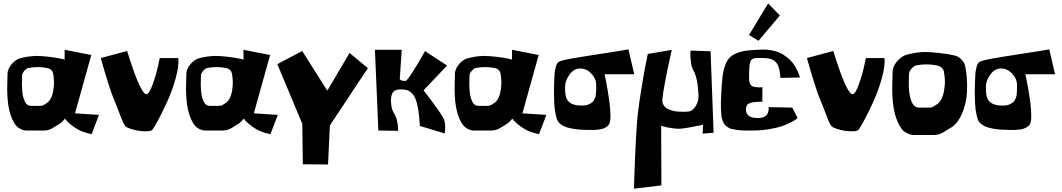

<svg xmlns="http://www.w3.org/2000/svg" viewBox="-20 -779 6340 1146"><path d="M524.9 -450.7 427.7 -102.5 570.8 -93.3 526.9 22Q492.7 14.6 468.8 4.9Q442.9 -5.4 413.6 -26.9Q384.3 -48.3 367.7 -70.8Q353.5 -53.2 340.8 -43.5L295.9 -15.6Q273.4 -1 245.1 0H136.2Q120.1 0 102.3 -9.3Q84.5 -18.6 74.2 -31.7Q23.4 -98.1 22.9 -247.6L24.9 -338.9Q24.9 -345.7 26.9 -353.5Q33.2 -378.9 54.9 -401.9Q76.7 -424.8 101.6 -431.6Q145.5 -443.4 195.3 -445.3Q228.5 -445.3 275.4 -439.7Q322.3 -434.1 355.5 -426.3Q358.9 -425.3 365.7 -422.4V-481.9ZM279.8 -185.1Q293 -207 298.1 -239Q303.2 -271 302 -295.7Q300.8 -320.3 296.9 -340.8Q295.4 -350.1 287.8 -358.9Q280.3 -367.7 271 -370.6Q239.7 -378.4 205.6 -378.4H200.7Q174.3 -378.4 148.4 -373Q135.7 -368.7 125.2 -356.7Q114.7 -344.7 112.3 -332Q111.8 -330.1 111.8 -323.7L110.8 -275.4Q111.3 -194.3 135.3 -161.6Q139.6 -155.3 148.2 -151.1Q156.7 -147 164.6 -147H165.5H217.8H219.2Q233.4 -147 242.7 -153.3L263.7 -167Q275.4 -177.7 279.8 -185.1Z M581.5 -432.6 738.8 -474.6Q818.4 -216.8 854 -216.8Q869.6 -216.8 889.6 -270.8Q909.7 -324.7 921.9 -378.9L933.6 -432.6H1044.4Q1048.8 -384.8 1028.6 -311.8Q1008.3 -238.8 979 -174.6Q949.7 -110.4 924.3 -63Q898.9 -15.6 889.6 -4.9Q882.3 3.4 858.6 4.6Q835 5.9 808.6 1.7Q782.2 -2.4 758.8 -10.3Q735.4 -18.1 728.5 -25.9Q720.2 -35.6 711.2 -56.4Q702.1 -77.1 688.7 -113.8Q675.3 -150.4 663.6 -176.8Q649.9 -208 629.4 -272Q608.9 -335.9 595.2 -384.3Z M1592.3 -450.7 1495.1 -102.5 1638.2 -93.3 1594.2 22Q1560.1 14.6 1536.1 4.9Q1510.3 -5.4 1481 -26.9Q1451.7 -48.3 1435.1 -70.8Q1420.9 -53.2 1408.2 -43.5L1363.3 -15.6Q1340.8 -1 1312.5 0H1203.6Q1187.5 0 1169.7 -9.3Q1151.9 -18.6 1141.6 -31.7Q1090.8 -98.1 1090.3 -247.6L1092.3 -338.9Q1092.3 -345.7 1094.2 -353.5Q1100.6 -378.9 1122.3 -401.9Q1144 -424.8 1168.9 -431.6Q1212.9 -443.4 1262.7 -445.3Q1295.9 -445.3 1342.8 -439.7Q1389.6 -434.1 1422.9 -426.3Q1426.3 -425.3 1433.1 -422.4V-481.9ZM1347.2 -185.1Q1360.4 -207 1365.5 -239Q1370.6 -271 1369.4 -295.7Q1368.2 -320.3 1364.3 -340.8Q1362.8 -350.1 1355.2 -358.9Q1347.7 -367.7 1338.4 -370.6Q1307.1 -378.4 1272.9 -378.4H1268.1Q1241.7 -378.4 1215.8 -373Q1203.1 -368.7 1192.6 -356.7Q1182.1 -344.7 1179.7 -332Q1179.2 -330.1 1179.2 -323.7L1178.2 -275.4Q1178.7 -194.3 1202.6 -161.6Q1207 -155.3 1215.6 -151.1Q1224.1 -147 1231.9 -147H1232.9H1285.2H1286.6Q1300.8 -147 1310.1 -153.3L1331.1 -167Q1342.8 -177.7 1347.2 -185.1Z M1787.6 201.7 1784.2 -40.5 1635.3 -396 1783.7 -474.6 1933.6 -237.8 2066.4 -462.9 2175.8 -372.6 1948.7 -29.8 1938 202.6Z M2217.8 -481.9H2377.9L2366.2 -308.1Q2368.7 -295.9 2400.9 -295.9Q2407.7 -295.9 2436.8 -340.3Q2465.8 -384.8 2491.7 -429.7L2517.1 -474.1L2648.4 -387.7L2508.3 -240.2Q2616.2 -99.1 2629.4 -68.8Q2635.3 -55.2 2636.7 -33.7Q2638.2 -12.2 2636.2 2.9L2634.8 17.6L2485.8 -27.3Q2483.4 -84.5 2476.3 -125Q2469.2 -165.5 2460 -188.7Q2450.7 -211.9 2436.3 -224.9Q2421.9 -237.8 2408.2 -241.5Q2394.5 -245.1 2375 -245.6Q2335 -246.1 2322.8 -223.9Q2310.5 -201.7 2314.5 -161.6Q2316.4 -140.6 2319.8 -129.4Q2323.2 -118.2 2331.1 -104Q2338.9 -89.8 2342.8 -81.1Q2349.1 -66.9 2352.3 -46.1Q2355.5 -25.4 2356 -11.7V2L2238.3 0Z M3195.3 -450.7 3098.1 -102.5 3241.2 -93.3 3197.3 22Q3163.1 14.6 3139.2 4.9Q3113.3 -5.4 3084 -26.9Q3054.7 -48.3 3038.1 -70.8Q3023.9 -53.2 3011.2 -43.5L2966.3 -15.6Q2943.8 -1 2915.5 0H2806.6Q2790.5 0 2772.7 -9.3Q2754.9 -18.6 2744.6 -31.7Q2693.8 -98.1 2693.4 -247.6L2695.3 -338.9Q2695.3 -345.7 2697.3 -353.5Q2703.6 -378.9 2725.3 -401.9Q2747.1 -424.8 2772 -431.6Q2815.9 -443.4 2865.7 -445.3Q2898.9 -445.3 2945.8 -439.7Q2992.7 -434.1 3025.9 -426.3Q3029.3 -425.3 3036.1 -422.4V-481.9ZM2950.2 -185.1Q2963.4 -207 2968.5 -239Q2973.6 -271 2972.4 -295.7Q2971.2 -320.3 2967.3 -340.8Q2965.8 -350.1 2958.3 -358.9Q2950.7 -367.7 2941.4 -370.6Q2910.2 -378.4 2876 -378.4H2871.1Q2844.7 -378.4 2818.8 -373Q2806.2 -368.7 2795.7 -356.7Q2785.2 -344.7 2782.7 -332Q2782.2 -330.1 2782.2 -323.7L2781.2 -275.4Q2781.7 -194.3 2805.7 -161.6Q2810.1 -155.3 2818.6 -151.1Q2827.1 -147 2835 -147H2835.9H2888.2H2889.6Q2903.8 -147 2913.1 -153.3L2934.1 -167Q2945.8 -177.7 2950.2 -185.1Z M3731 -484.4 3765.6 -335.9H3588.4Q3590.8 -325.7 3594.5 -308.1Q3598.1 -290.5 3606.2 -243.9Q3614.3 -197.3 3618.9 -159.4Q3623.5 -121.6 3623.5 -85Q3623.5 -48.3 3614.7 -36.1Q3606 -23.9 3591.6 -16.4Q3577.1 -8.8 3558.1 -6.3Q3539.1 -3.9 3525.4 -3.2Q3511.7 -2.4 3491.5 -3.4Q3471.2 -4.4 3467.8 -4.4Q3430.2 -4.4 3385.7 -13.2Q3341.3 -22 3317.9 -44.9Q3305.2 -57.1 3297.6 -90.6Q3290 -124 3288.3 -161.4Q3286.6 -198.7 3286.4 -225.6Q3286.1 -252.4 3287.1 -263.2Q3287.1 -264.6 3287.8 -289.8Q3288.6 -314.9 3289.8 -335.7Q3291 -356.4 3297.1 -378.9Q3303.2 -401.4 3313.5 -408.7Q3326.7 -418 3390.6 -429.4Q3454.6 -440.9 3564.7 -457.5Q3674.8 -474.1 3731 -484.4ZM3440.4 -370.1Q3403.8 -369.1 3378.4 -332.5Q3353 -295.9 3353 -263.2Q3353 -260.3 3353 -253.4Q3352.1 -208 3363.8 -187Q3383.8 -150.4 3445.3 -148.9Q3461.9 -148.4 3475.6 -150.6Q3489.3 -152.8 3498.5 -158Q3507.8 -163.1 3514.9 -168.2Q3522 -173.3 3526.1 -182.4Q3530.3 -191.4 3533 -198.2Q3535.6 -205.1 3536.6 -216.6Q3537.6 -228 3538.1 -234.4Q3538.6 -240.7 3538.6 -252.7Q3538.6 -264.6 3538.6 -269.5Q3539.6 -307.1 3510 -339.1Q3480.5 -371.1 3440.4 -370.1Z M3846.7 -457Q3840.8 -429.2 3831.5 -383.1Q3822.3 -336.9 3804.2 -223.1Q3786.1 -109.4 3780.8 -29.8Q3775.4 49.8 3771.2 144Q3767.1 238.3 3765.6 293L3764.2 347.2L3927.7 327.6L3926.3 -28.3Q3933.6 -25.9 3946 -22.5Q3958.5 -19 3988.8 -14.2Q4019 -9.3 4039.6 -10.7Q4060.1 -12.2 4094.2 -18.3Q4128.4 -24.4 4152.3 -29.3L4176.3 -34.7L4173.8 18.6L4239.3 13.2L4221.2 -473.1L4102.1 -477.1Q4101.1 -468.3 4100.6 -453.9Q4100.1 -439.5 4104 -408Q4107.9 -376.5 4118.2 -359.9Q4128.9 -342.3 4135.5 -315.7Q4142.1 -289.1 4144.3 -270.5Q4146.5 -252 4148.9 -216.8Q4151.9 -177.2 4132.8 -146Q4113.8 -114.7 4084.5 -112.8Q4071.8 -111.8 4058.8 -111.8Q4045.9 -111.8 4026.6 -113Q4007.3 -114.3 3991.5 -119.1Q3975.6 -124 3961.2 -131.8Q3946.8 -139.6 3939.5 -153.8Q3932.1 -168 3933.6 -187Q3936.5 -222.2 3950.7 -295.9Q3964.8 -369.6 3977.5 -425.8L3989.7 -481.4Z M4507.3 -535.6 4450.7 -570.3 4564.9 -758.8 4634.8 -686.5ZM4753.9 -316.4 4638.2 -314Q4635.3 -353 4628.4 -375.7Q4621.6 -398.4 4606.9 -411.6Q4592.3 -424.8 4572.8 -429Q4553.2 -433.1 4519.5 -433.1Q4507.3 -433.1 4502 -432.9Q4496.6 -432.6 4488 -431.9Q4479.5 -431.2 4476.1 -429.2Q4472.7 -427.2 4467.5 -424.1Q4462.4 -420.9 4460.7 -415.3Q4459 -409.7 4456.3 -402.3Q4453.6 -395 4453.1 -384Q4452.6 -373 4451.9 -359.9Q4451.2 -346.7 4451.2 -328.6Q4451.2 -327.6 4451.2 -318.8Q4451.2 -310.1 4451.2 -307.1Q4451.2 -304.2 4451.9 -296.4Q4452.6 -288.6 4454.3 -284.7Q4456.1 -280.8 4459.2 -275.4Q4462.4 -270 4466.8 -266.6Q4472.7 -261.2 4488.5 -259.3Q4504.4 -257.3 4517.6 -257.8L4530.3 -258.8V-171.9Q4489.3 -171.9 4468 -167Q4446.8 -162.1 4440.4 -154.1Q4434.1 -146 4432.6 -129.4Q4430.7 -104 4448.2 -88.6Q4465.8 -73.2 4509.3 -74.7Q4529.3 -75.2 4542.5 -82.3Q4555.7 -89.4 4560.3 -98.6Q4564.9 -107.9 4566.9 -117.4Q4568.8 -127 4567.9 -133.3L4566.9 -139.6L4709 -136.7L4740.7 -74.7Q4737.8 -71.8 4731.4 -66.9Q4725.1 -62 4701.7 -49.3Q4678.2 -36.6 4650.4 -26.9Q4622.6 -17.1 4575.4 -8.8Q4528.3 -0.5 4475.1 0Q4444.8 0.5 4423.3 0Q4401.9 -0.5 4381.6 -3.2Q4361.3 -5.9 4348.4 -8.8Q4335.4 -11.7 4323.5 -19.8Q4311.5 -27.8 4305.2 -35.4Q4298.8 -43 4293.2 -58.1Q4287.6 -73.2 4285.9 -87.6Q4284.2 -102.1 4283.2 -126.2Q4282.2 -150.4 4283 -173.3Q4283.7 -196.3 4285.6 -231.4Q4288.6 -288.1 4293 -323.5Q4297.4 -358.9 4308.3 -388.7Q4319.3 -418.5 4334 -434.1Q4348.6 -449.7 4376.2 -461.2Q4403.8 -472.7 4437 -476.8Q4470.2 -481 4522.5 -482.9Q4562.5 -484.4 4597.2 -476.1Q4631.8 -467.8 4654.8 -453.1Q4677.7 -438.5 4696.3 -420.4Q4714.8 -402.3 4725.1 -384Q4735.4 -365.7 4742.4 -350.6Q4749.5 -335.4 4752 -326.2Z M4796.4 -432.6 4953.6 -474.6Q5033.2 -216.8 5068.8 -216.8Q5084.5 -216.8 5104.5 -270.8Q5124.5 -324.7 5136.7 -378.9L5148.4 -432.6H5259.3Q5263.7 -384.8 5243.4 -311.8Q5223.1 -238.8 5193.8 -174.6Q5164.6 -110.4 5139.2 -63Q5113.8 -15.6 5104.5 -4.9Q5097.2 3.4 5073.5 4.6Q5049.8 5.9 5023.4 1.7Q4997.1 -2.4 4973.6 -10.3Q4950.2 -18.1 4943.4 -25.9Q4935.1 -35.6 4926 -56.4Q4917 -77.1 4903.6 -113.8Q4890.1 -150.4 4878.4 -176.8Q4864.7 -208 4844.2 -272Q4823.7 -335.9 4810.1 -384.3Z M5594.2 -179.2Q5609.4 -203.6 5615.2 -239.3Q5621.1 -274.9 5619.6 -301.8Q5618.2 -328.6 5613.8 -352.1Q5611.8 -362.8 5603.3 -372.3Q5594.7 -381.8 5584.5 -385.3Q5546.4 -394.5 5511.2 -394.5H5505.4Q5476.1 -394.5 5446.3 -388.2Q5432.6 -383.3 5420.9 -369.9Q5409.2 -356.4 5406.2 -342.3Q5405.3 -337.4 5405.3 -333.5V-333L5404.3 -279.8Q5404.8 -189.9 5432.1 -152.8Q5437 -146 5446.5 -141.4Q5456.1 -136.7 5464.4 -136.7H5465.8H5524.9H5526.4Q5541.5 -136.7 5552.7 -144L5576.7 -159.2Q5587.4 -168 5594.2 -179.2ZM5740.7 -385.3Q5747.6 -354.5 5750.5 -317.1Q5753.4 -279.8 5751.7 -234.1Q5750 -188.5 5736.8 -141.8Q5723.6 -95.2 5699.7 -59.6Q5685.1 -38.1 5663.1 -21.5L5612.8 9.3Q5586.4 25.9 5555.7 26.9H5433.1Q5415 26.4 5394.3 16.1Q5373.5 5.9 5362.8 -8.3Q5305.7 -83 5305.2 -249L5307.6 -350.1Q5307.6 -357.9 5309.6 -366.7Q5316.4 -395 5341.1 -420.2Q5365.7 -445.3 5393.6 -453.1Q5448.7 -467.3 5499 -468.8Q5537.6 -468.3 5590.6 -462.2Q5643.6 -456.1 5680.2 -447.3Q5700.7 -441.9 5718.5 -423.8Q5736.3 -405.8 5740.7 -385.3Z M6242.7 -484.4 6277.3 -335.9H6100.1Q6102.5 -325.7 6106.2 -308.1Q6109.9 -290.5 6117.9 -243.9Q6126 -197.3 6130.6 -159.4Q6135.3 -121.6 6135.3 -85Q6135.3 -48.3 6126.5 -36.1Q6117.7 -23.9 6103.3 -16.4Q6088.9 -8.8 6069.8 -6.3Q6050.8 -3.9 6037.1 -3.2Q6023.4 -2.4 6003.2 -3.4Q5982.9 -4.4 5979.5 -4.4Q5941.9 -4.4 5897.5 -13.2Q5853 -22 5829.6 -44.9Q5816.9 -57.1 5809.3 -90.6Q5801.8 -124 5800 -161.4Q5798.3 -198.7 5798.1 -225.6Q5797.9 -252.4 5798.8 -263.2Q5798.8 -264.6 5799.6 -289.8Q5800.3 -314.9 5801.5 -335.7Q5802.7 -356.4 5808.8 -378.9Q5814.9 -401.4 5825.2 -408.7Q5838.4 -418 5902.3 -429.4Q5966.3 -440.9 6076.4 -457.5Q6186.5 -474.1 6242.7 -484.4ZM5952.1 -370.1Q5915.5 -369.1 5890.1 -332.5Q5864.7 -295.9 5864.7 -263.2Q5864.7 -260.3 5864.7 -253.4Q5863.8 -208 5875.5 -187Q5895.5 -150.4 5957 -148.9Q5973.6 -148.4 5987.3 -150.6Q6001 -152.8 6010.3 -158Q6019.5 -163.1 6026.6 -168.2Q6033.7 -173.3 6037.8 -182.4Q6042 -191.4 6044.7 -198.2Q6047.4 -205.1 6048.3 -216.6Q6049.3 -228 6049.8 -234.4Q6050.3 -240.7 6050.3 -252.7Q6050.3 -264.6 6050.3 -269.5Q6051.3 -307.1 6021.7 -339.1Q5992.2 -371.1 5952.1 -370.1Z"/></svg>

Font: Some Time Later
Style: Regular
Weight: 400
Version: Version 003.300